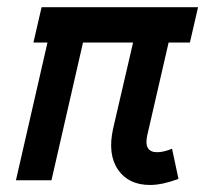

<svg xmlns="http://www.w3.org/2000/svg" viewBox="-20 -508 580 541"><path d="M402.8 13.2Q341.8 13.2 312.3 -30.3Q282.7 -73.7 298.8 -146L355 -388.2H213.9L125 0H24.9L113.8 -388.2H74.2L97.2 -487.8H538.1L515.1 -388.2H455.1L395 -127Q384.3 -79.1 422.9 -79.1Q440.9 -79.1 464.8 -88.9L482.9 -3.9Q437 13.2 402.8 13.2Z"/></svg>

Font: HK Grotesk Legacy
Style: Bold Italic
Weight: 700
Italic angle: -13°
Designer: Alfredo Marco Pradil
Foundry: Hanken Design Co.
Version: Version 2.022;PS 002.022;hotconv 1.0.88;makeotf.lib2.5.64775